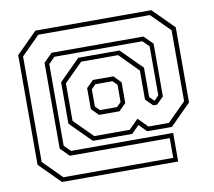

<svg xmlns="http://www.w3.org/2000/svg" viewBox="-84 -841 1085 972"><g transform="rotate(-10 458.5 -355.0)"><path d="M158 34 51 -73V-637L158 -744H754L861 -637V-251L754 -144H627L589 -183L550 -144H348L241 -251V-464L348 -571H560L667 -464V-313L689 -291H692L714 -313V-565L682 -597H230L198 -565V-145L230 -113H755V34ZM169 11.5H733.5V-90H219.5L175.5 -134.5V-575.5L219.5 -619.5H691.5L736 -575.5V-304L700 -268H680L644 -304V-453L549.5 -549H359L264 -454.5V-261.5L359 -166.5H541L589.5 -215L637.5 -166.5H742.5L837.5 -261.5V-626L742.5 -721H169L74 -626V-83.5ZM401.5 -268 365.5 -304V-412L401.5 -447.5H507L542.5 -410.5V-304L506.5 -268ZM410 -291H498L520 -313V-402L498 -424H410L388 -402V-313Z"/></g></svg>

Font: Tourney ExtraLight
Style: Regular
Weight: 250
Designer: Tyler Finck
Foundry: Etcetera Type Co
Version: Version 1.015